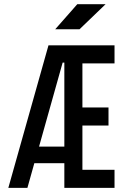

<svg xmlns="http://www.w3.org/2000/svg" viewBox="-20 -914 626 934"><path d="M20.5 0 215.8 -693.4H537.1V-605.5H380.9V-391.1H507.8V-303.2H380.9V-87.9H537.1V0H293V-120.1H147L113.3 0ZM284.7 -609.4 169.9 -200.7H293V-609.4ZM248.5 -771.5 356 -893.6H493.7L366.7 -771.5Z"/></svg>

Font: Caskaydia Cove
Style: Regular
Weight: 400
Monospace: yes
Designer: Aaron Bell
Foundry: Saja Typeworks
Version: Version 4.300; ttfautohint (v1.8.3)